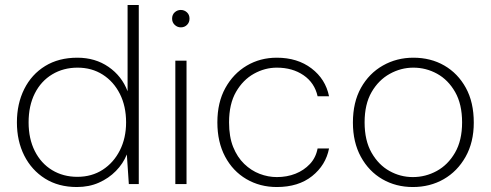

<svg xmlns="http://www.w3.org/2000/svg" viewBox="-20 -740 1973 772"><path d="M289 12Q215 12 161 -22Q107 -56 77.5 -114.5Q48 -173 48 -248Q48 -323 77.5 -382Q107 -441 161.5 -474.5Q216 -508 291 -508Q363 -508 416.5 -471Q470 -434 493 -373V-720H538V0H498L490 -119Q475 -82 446 -52.5Q417 -23 377.5 -5.5Q338 12 289 12ZM291 -29Q349 -29 393 -57.5Q437 -86 462 -135.5Q487 -185 487 -248Q487 -313 462 -362.5Q437 -412 393 -440Q349 -468 292 -468Q235 -468 190 -441Q145 -414 120 -364.5Q95 -315 95 -248Q95 -182 120 -132.5Q145 -83 189.5 -56Q234 -29 291 -29Z M685 0V-496H730V0ZM707 -630Q693 -630 682.5 -640Q672 -650 672 -665Q672 -681 682.5 -690.5Q693 -700 707 -700Q721 -700 731.5 -690.5Q742 -681 742 -665Q742 -650 732 -640Q722 -630 707 -630Z M1093 12Q1025 12 970.5 -20Q916 -52 885 -110.5Q854 -169 854 -248Q854 -328 886 -386Q918 -444 972 -476Q1026 -508 1093 -508Q1176 -508 1232.5 -465Q1289 -422 1303 -353H1257Q1245 -407 1200.5 -437.5Q1156 -468 1093 -468Q1045 -468 1001 -443.5Q957 -419 929 -370.5Q901 -322 901 -248Q901 -190 917.5 -149Q934 -108 962 -81Q990 -54 1024 -41Q1058 -28 1093 -28Q1134 -28 1168 -41.5Q1202 -55 1226 -80.5Q1250 -106 1257 -143H1303Q1290 -76 1235 -32Q1180 12 1093 12Z M1640 12Q1572 12 1517.5 -19.5Q1463 -51 1431 -109.5Q1399 -168 1399 -247Q1399 -329 1431.5 -387Q1464 -445 1519.5 -476.5Q1575 -508 1642 -508Q1712 -508 1766.5 -476.5Q1821 -445 1853 -387Q1885 -329 1885 -247Q1885 -168 1852 -109.5Q1819 -51 1764 -19.5Q1709 12 1640 12ZM1640 -28Q1691 -28 1736 -52.5Q1781 -77 1809.5 -126Q1838 -175 1838 -248Q1838 -321 1810 -370Q1782 -419 1737.5 -443.5Q1693 -468 1642 -468Q1592 -468 1547 -443Q1502 -418 1474 -369.5Q1446 -321 1446 -248Q1446 -175 1474 -126Q1502 -77 1546 -52.5Q1590 -28 1640 -28Z"/></svg>

Font: DM Sans 24pt ExtraLight
Style: Regular
Weight: 250
Designer: Colophon Foundry, Jonny Pinhorn
Foundry: Colophon Foundry
Version: Version 4.004;gftools[0.9.30]